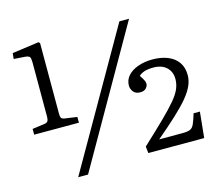

<svg xmlns="http://www.w3.org/2000/svg" viewBox="-103 -851 1144 999"><g transform="rotate(-15 468.5 -352.0)"><path d="M36 -259V-290L101 -299Q116 -301 120.5 -309Q125 -317 125 -332V-624Q125 -645 120.5 -653Q116 -661 94 -663L35 -667L38 -698L182 -718L189 -711V-330Q189 -314 193.5 -307.5Q198 -301 214 -299L277 -290V-259ZM200 14 617 -714H669L253 14ZM585 -13 581 -49Q652 -115 698.5 -160.5Q745 -206 772 -238Q799 -270 810 -296Q821 -322 821 -349Q821 -388 795.5 -412Q770 -436 725 -436Q697 -436 677.5 -430Q658 -424 646 -412Q656 -398 662.5 -386Q669 -374 669 -364Q669 -352 658.5 -340.5Q648 -329 627 -329Q602 -329 590 -344.5Q578 -360 578 -378Q578 -408 598 -430.5Q618 -453 653 -465.5Q688 -478 731 -478Q778 -478 813.5 -463.5Q849 -449 868.5 -421Q888 -393 888 -352Q888 -324 875.5 -295.5Q863 -267 836.5 -235Q810 -203 766 -162Q722 -121 658 -67H784Q810 -67 824 -72.5Q838 -78 846.5 -96.5Q855 -115 866 -152H900L886 -13Z"/></g></svg>

Font: Literata 18pt Light
Style: Regular
Weight: 300
Designer: Latin by Veronika Burian and Jose Scaglione. Greek by Irene Vlachou. Cyrillic by Vera Evstafieva.
Foundry: TypeTogether
Version: Version 3.103;gftools[0.9.29]